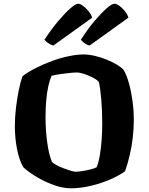

<svg xmlns="http://www.w3.org/2000/svg" viewBox="-20 -1013 801 1033"><path d="M362 0Q322 0 280 -14Q238 -28 201.5 -47.5Q165 -67 139.5 -85.5Q114 -104 105 -114Q83 -152 71.5 -211.5Q60 -271 60 -333Q60 -384 66 -434Q72 -484 81 -528Q90 -572 101 -603Q131 -626 172.5 -647Q214 -668 260.5 -685Q307 -702 351 -711Q395 -720 429 -720Q457 -720 490 -712.5Q523 -705 554.5 -692Q586 -679 610 -664.5Q634 -650 646 -636Q663 -605 675 -560.5Q687 -516 693.5 -466Q700 -416 700 -370Q700 -322 694.5 -274Q689 -226 678.5 -180.5Q668 -135 653 -92Q624 -70 575 -48.5Q526 -27 470 -13.5Q414 0 362 0ZM386 -89Q397 -89 419 -92Q441 -95 464.5 -101Q488 -107 500 -113Q511 -141 517.5 -179.5Q524 -218 527 -262.5Q530 -307 530 -351Q530 -417 525 -476.5Q520 -536 512 -572Q505 -581 489.5 -590Q474 -599 456 -606.5Q438 -614 421.5 -618.5Q405 -623 395 -623Q381 -623 355 -620.5Q329 -618 302.5 -614Q276 -610 257 -605Q247 -581 239.5 -547Q232 -513 228.5 -471Q225 -429 225 -382Q225 -316 233.5 -250.5Q242 -185 259 -143Q265 -135 282.5 -125.5Q300 -116 321 -108Q342 -100 360.5 -94.5Q379 -89 386 -89ZM462 -768Q445 -772 432.5 -782.5Q420 -793 415 -799Q452 -857 488.5 -900Q525 -943 553.5 -968Q582 -993 596 -993Q607 -993 622 -982Q637 -971 651 -954Q665 -937 671 -918ZM267 -768Q252 -772 238.5 -781.5Q225 -791 219 -799Q257 -857 293.5 -900Q330 -943 358.5 -968Q387 -993 400 -993Q411 -993 426 -982Q441 -971 455.5 -954Q470 -937 476 -918Z"/></svg>

Font: Texturina Medium 12pt ExtraBold
Style: Regular
Weight: 800
Version: Version 1.002